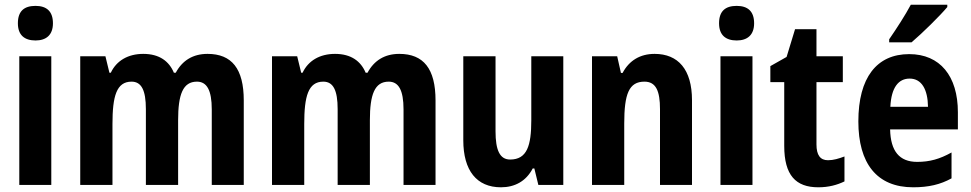

<svg xmlns="http://www.w3.org/2000/svg" viewBox="-20 -786 4127 816"><path d="M131 -761C83 -761 56 -739 56 -687C56 -637 84 -614 131 -614C176 -614 205 -637 205 -687C205 -738 178 -761 131 -761ZM198 -547H62V0H198Z M862 -557C800 -557 755 -529 727 -477H719C699 -525 658 -557 589 -557C524 -557 475 -528 451 -477H445L428 -547H321V0H458V-259C458 -377 475 -439 539 -439C581 -439 600 -403 600 -322V0H737V-275C737 -384 757 -439 817 -439C859 -439 880 -403 880 -321V0H1016V-359C1016 -494 965 -557 862 -557Z M1677 -557C1615 -557 1570 -529 1542 -477H1534C1514 -525 1473 -557 1404 -557C1339 -557 1290 -528 1266 -477H1260L1243 -547H1136V0H1273V-259C1273 -377 1290 -439 1354 -439C1396 -439 1415 -403 1415 -322V0H1552V-275C1552 -384 1572 -439 1632 -439C1674 -439 1695 -403 1695 -321V0H1831V-359C1831 -494 1780 -557 1677 -557Z M2374 -547H2238V-275C2238 -167 2220 -108 2148 -108C2104 -108 2086 -148 2086 -228V-547H1949V-190C1949 -61 2006 10 2109 10C2168 10 2216 -16 2244 -70H2251L2268 0H2374Z M2762 -557C2701 -557 2654 -529 2626 -476H2619L2603 -547H2496V0H2633V-261C2633 -387 2653 -439 2719 -439C2768 -439 2785 -399 2785 -322V0H2921V-360C2921 -491 2862 -557 2762 -557Z M3111 -761C3063 -761 3036 -739 3036 -687C3036 -637 3064 -614 3111 -614C3156 -614 3185 -637 3185 -687C3185 -738 3158 -761 3111 -761ZM3178 -547H3042V0H3178Z M3499 -105C3466 -105 3450 -127 3450 -172V-437H3562V-547H3450V-662H3359L3323 -544L3254 -505V-437H3313V-166C3313 -41 3362 10 3458 10C3502 10 3538 0 3569 -15V-121C3545 -112 3522 -105 3499 -105Z M4006 -756V-766H3851C3827 -721 3792 -667 3759 -619V-606H3854C3901 -646 3975 -719 4006 -756ZM3844 -556C3706 -556 3628 -456 3628 -270C3628 -92 3706 10 3861 10C3927 10 3977 -2 4024 -28V-138C3974 -110 3931 -98 3878 -98C3802 -98 3765 -144 3763 -236H4051V-309C4051 -463 3975 -556 3844 -556ZM3846 -452C3897 -452 3923 -406 3924 -332H3764C3768 -415 3799 -452 3846 -452Z"/></svg>

Font: Noto Sans Hebrew Condensed
Style: Bold
Weight: 700
Width: 3
Designer: Monotype Design Team
Foundry: Monotype Imaging Inc.
Version: Version 2.004